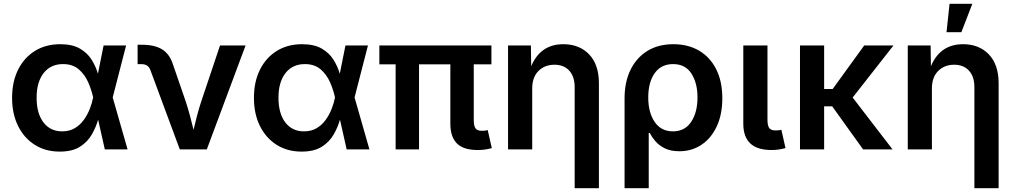

<svg xmlns="http://www.w3.org/2000/svg" viewBox="-20 -785 5335 1009"><path d="M293.9 11.7Q219.2 11.7 162.8 -23.9Q106.4 -59.6 75 -123Q43.5 -186.5 43.5 -271Q43.5 -355.5 75.2 -418.9Q106.9 -482.4 163.8 -517.6Q220.7 -552.7 296.4 -552.7Q360.4 -552.7 400.1 -529.5Q439.9 -506.3 461.9 -470.7Q483.9 -435.1 494.6 -397.5L524.4 -545.9H642.6L572.3 -272.9L650.4 0H530.8L495.6 -156.2Q484.9 -117.7 462.9 -78.9Q440.9 -40 400.6 -14.2Q360.4 11.7 293.9 11.7ZM469.7 -272.9 469.2 -274.4Q460.9 -312.5 443.4 -352.8Q425.8 -393.1 393.8 -420.7Q361.8 -448.2 311 -448.2Q246.6 -448.2 209.5 -401.1Q172.4 -354 172.4 -271.5Q172.4 -189 208.3 -141.8Q244.1 -94.7 306.6 -94.7Q344.7 -94.7 372.8 -111.3Q400.9 -127.9 420.4 -155Q439.9 -182.1 451.9 -212.9Q463.9 -243.7 469.2 -271.5Z M924.8 0 770 -417.5Q758.8 -447.8 724.1 -447.8H703.1V-549.8H726.6Q793 -549.8 832.3 -525.4Q871.6 -501 889.2 -445.8L957 -249Q968.8 -212.4 978.5 -176Q988.3 -139.6 997.1 -103Q1005.9 -140.1 1015.4 -176.5Q1024.9 -212.9 1036.6 -249L1136.2 -545.9H1270.5L1066.9 0Z M1564.9 11.7Q1490.2 11.7 1433.8 -23.9Q1377.4 -59.6 1345.9 -123Q1314.5 -186.5 1314.5 -271Q1314.5 -355.5 1346.2 -418.9Q1377.9 -482.4 1434.8 -517.6Q1491.7 -552.7 1567.4 -552.7Q1631.3 -552.7 1671.1 -529.5Q1710.9 -506.3 1732.9 -470.7Q1754.9 -435.1 1765.6 -397.5L1795.4 -545.9H1913.6L1843.3 -272.9L1921.4 0H1801.8L1766.6 -156.2Q1755.9 -117.7 1733.9 -78.9Q1711.9 -40 1671.6 -14.2Q1631.3 11.7 1564.9 11.7ZM1740.7 -272.9 1740.2 -274.4Q1731.9 -312.5 1714.4 -352.8Q1696.8 -393.1 1664.8 -420.7Q1632.8 -448.2 1582 -448.2Q1517.6 -448.2 1480.5 -401.1Q1443.4 -354 1443.4 -271.5Q1443.4 -189 1479.2 -141.8Q1515.1 -94.7 1577.6 -94.7Q1615.7 -94.7 1643.8 -111.3Q1671.9 -127.9 1691.4 -155Q1710.9 -182.1 1722.9 -212.9Q1734.9 -243.7 1740.2 -271.5Z M2491.2 3.4Q2415 3.4 2380.9 -31.5Q2346.7 -66.4 2346.7 -134.8V-446.8H2182.1V0H2059.1V-446.8H1973.6V-545.9H2562.5V-446.8H2469.7V-154.3Q2469.7 -123.5 2478.8 -110.6Q2487.8 -97.7 2511.7 -97.7Q2523.9 -97.7 2530.8 -98.6Q2537.6 -99.6 2543 -101.6L2564.5 -6.8Q2553.2 -3.4 2534.2 0Q2515.1 3.4 2491.2 3.4Z M2776.9 -319.8V0H2649.9V-545.9H2770L2771.5 -437Q2820.3 -552.7 2940.4 -552.7Q3024.9 -552.7 3076.2 -499Q3127.4 -445.3 3127.4 -347.2V204.1H3000V-327.6Q3000 -382.3 2971.7 -413.6Q2943.4 -444.8 2893.6 -444.8Q2842.8 -444.8 2809.8 -412.1Q2776.9 -379.4 2776.9 -319.8Z M3262.2 204.1V-267.6Q3262.2 -353.5 3293.2 -417.5Q3324.2 -481.4 3381.6 -517.1Q3439 -552.7 3519 -552.7Q3596.2 -552.7 3654.1 -518.6Q3711.9 -484.4 3743.9 -420.9Q3775.9 -357.4 3775.9 -268.6Q3775.9 -182.6 3746.3 -120.1Q3716.8 -57.6 3666 -23.9Q3615.2 9.8 3550.8 9.8Q3503.4 9.8 3472.4 -6.1Q3441.4 -22 3422.9 -44.4Q3404.3 -66.9 3394.5 -86.4H3389.2V204.1ZM3516.1 -94.7Q3579.6 -94.7 3612.5 -145Q3645.5 -195.3 3645.5 -272.9Q3645.5 -348.6 3613.5 -398.4Q3581.5 -448.2 3517.1 -448.2Q3454.6 -448.2 3420.7 -400.6Q3386.7 -353 3386.7 -272.9Q3386.7 -193.8 3420.4 -144.3Q3454.1 -94.7 3516.1 -94.7Z M4035.2 3.4Q3959 3.4 3922.6 -31.5Q3886.2 -66.4 3886.2 -134.8V-545.9H4013.2V-155.8Q4013.2 -125.5 4022.2 -112.5Q4031.2 -99.6 4055.2 -99.6Q4067.9 -99.6 4074.5 -100.6Q4081.1 -101.6 4086.4 -103L4107.9 -6.8Q4096.2 -3.4 4077.1 0Q4058.1 3.4 4035.2 3.4Z M4311 -545.9V-317.4H4356L4521.5 -545.9H4675.3L4460.9 -272.5L4670.4 0H4515.6L4353.5 -226.1H4311V0H4184.1V-545.9Z M4877.4 -319.8V0H4750.5V-545.9H4870.6L4872.1 -437Q4920.9 -552.7 5041 -552.7Q5125.5 -552.7 5176.8 -499Q5228 -445.3 5228 -347.2V204.1H5100.6V-327.6Q5100.6 -382.3 5072.3 -413.6Q5043.9 -444.8 4994.1 -444.8Q4943.4 -444.8 4910.4 -412.1Q4877.4 -379.4 4877.4 -319.8ZM4954.1 -615.7 4970.2 -765.1H5089.8L5032.2 -615.7Z"/></svg>

Font: Inter-SemiBold
Style: Regular
Weight: 600
Designer: Rasmus Andersson
Foundry: rsms
Version: Version 4.000;git-a52131595